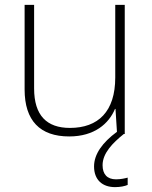

<svg xmlns="http://www.w3.org/2000/svg" viewBox="-20 -550 622 788"><path d="M401 128C401 79 442 37 488 0H492V-530H453V-232C453 -92 383 -25 267 -25C172 -25 120 -76 120 -187V-530H81V-183C81 -55 144 10 264 10C368 10 427 -43 452 -103H454L460 -9C400 35 366 83 366 133C366 189 401 218 452 218C474 218 492 214 504 209V179C493 182 476 186 456 186C420 186 401 165 401 128Z"/></svg>

Font: Noto Sans Thai Looped ExtraLight
Style: Regular
Weight: 200
Designer: Sasikarn Vongin, Ben Mitchell
Foundry: The Fontpad Ltd
Version: Version 1.001